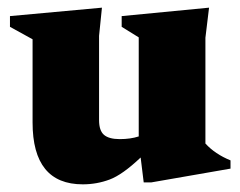

<svg xmlns="http://www.w3.org/2000/svg" viewBox="-20 -466 627 501"><path d="M238.5 -152.5Q238.5 -125 251.5 -114Q264.5 -103 292.5 -103Q320.5 -103 342 -110V-368.5L297.5 -396V-424L525.5 -446L516 -367.5V-91.5Q541 -64 581.5 -47.5V-26L374.5 10H355L347 -55Q299.5 -10 266 2.5Q232.5 15 196 15Q65 15 65 -146.5V-363.5L6 -396V-424L246 -446L238.5 -372.5Z"/></svg>

Font: Newsreader 16pt ExtraBold
Style: Regular
Weight: 800
Designer: Hugues Gentile
Foundry: Production Type
Version: Version 1.003; ttfautohint (v1.8.3)